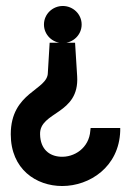

<svg xmlns="http://www.w3.org/2000/svg" viewBox="-20 -611 439 642"><path d="M16 -162C16 -45 101 11 188 11C280 11 378 -53 382 -173V-183H283L282 -174C278 -116 228 -84 182 -87C146 -89 115 -111 114 -162C112 -239 246 -227 238 -356L231 -468H146L140 -368C140 -309 16 -304 16 -162ZM127 -529C127 -494 156 -467 190 -467C224 -467 253 -494 253 -529C253 -564 224 -591 190 -591C156 -591 127 -564 127 -529Z"/></svg>

Font: Charger Sport
Style: Bd
Weight: 700
Designer: Jasper
Foundry: Cannot Into Space Fonts
Version: Version 1.1